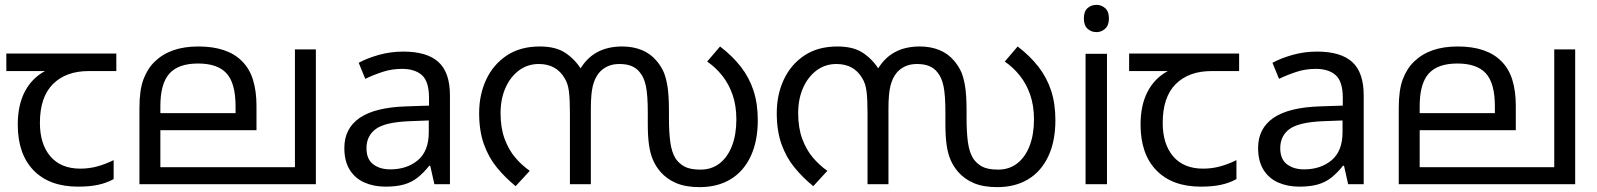

<svg xmlns="http://www.w3.org/2000/svg" viewBox="-20 -757 6564 789"><path d="M301 10Q183 10 118 -57Q53 -124 53 -245Q53 -325 82 -380.5Q111 -436 165 -465H6V-537H458V-465H345Q251 -465 197.5 -411.5Q144 -358 144 -252Q144 -165 187 -114.5Q230 -64 310 -64Q347 -64 381 -73.5Q415 -83 447 -99V-21Q418 -5 383 2.5Q348 10 301 10Z M1278 -554V0H553V-313Q553 -387 569.5 -431Q586 -475 616 -504Q648 -535 692.5 -550.5Q737 -566 795 -566Q855 -566 899.5 -551Q944 -536 973 -507Q1005 -476 1019.5 -429.5Q1034 -383 1034 -322V-222H639V-70H1192V-554ZM794 -496Q713 -496 676 -454.5Q639 -413 639 -321V-292H948V-320Q948 -415 911 -455.5Q874 -496 794 -496Z M1637 -545Q1735 -545 1782 -502Q1829 -459 1829 -365V0H1765L1748 -76H1744Q1721 -47 1696.5 -27.5Q1672 -8 1640.5 1Q1609 10 1564 10Q1516 10 1477.5 -7Q1439 -24 1417 -59.5Q1395 -95 1395 -149Q1395 -229 1458 -272.5Q1521 -316 1652 -320L1743 -323V-355Q1743 -422 1714 -448Q1685 -474 1632 -474Q1590 -474 1552 -461.5Q1514 -449 1481 -433L1454 -499Q1489 -518 1537 -531.5Q1585 -545 1637 -545ZM1663 -259Q1563 -255 1524.5 -227Q1486 -199 1486 -148Q1486 -103 1513.5 -82Q1541 -61 1584 -61Q1652 -61 1697 -98.5Q1742 -136 1742 -214V-262Z M2537 -566Q2581 -566 2617 -551.5Q2653 -537 2678 -507Q2692 -491 2703.5 -469Q2715 -447 2722 -408Q2729 -369 2729 -303V-269Q2729 -214 2734.5 -173Q2740 -132 2756 -106Q2770 -85 2793 -72.5Q2816 -60 2859 -60Q2904 -60 2937 -85.5Q2970 -111 2988 -157.5Q3006 -204 3006 -266Q3006 -323 2990.5 -367.5Q2975 -412 2948 -446Q2921 -480 2886 -504L2939 -566Q2990 -527 3024.5 -482.5Q3059 -438 3076.5 -384.5Q3094 -331 3094 -263Q3094 -177 3065 -115Q3036 -53 2982.5 -20.5Q2929 12 2855 12Q2798 12 2759 -4.5Q2720 -21 2694 -51Q2675 -73 2663.5 -99.5Q2652 -126 2647 -161.5Q2642 -197 2642 -246V-295Q2642 -365 2634.5 -402Q2627 -439 2609 -460Q2596 -477 2575.5 -485.5Q2555 -494 2525 -494Q2497 -494 2476 -484Q2455 -474 2441 -457Q2424 -436 2416 -403.5Q2408 -371 2408 -309V0H2322V-292Q2322 -348 2318 -381Q2314 -414 2300 -436Q2283 -465 2256.5 -479.5Q2230 -494 2194 -494Q2148 -494 2112.5 -467.5Q2077 -441 2057 -395.5Q2037 -350 2037 -292Q2037 -232 2053.5 -187Q2070 -142 2097 -110Q2124 -78 2157 -55L2099 8Q2056 -27 2022 -68.5Q1988 -110 1968.5 -164.5Q1949 -219 1949 -292Q1949 -368 1978 -430Q2007 -492 2062.5 -529Q2118 -566 2198 -566Q2263 -566 2302 -540.5Q2341 -515 2369 -472L2364 -473Q2392 -520 2435 -543Q2478 -566 2537 -566Z M3760 -566Q3804 -566 3840 -551.5Q3876 -537 3901 -507Q3915 -491 3926.5 -469Q3938 -447 3945 -408Q3952 -369 3952 -303V-269Q3952 -214 3957.5 -173Q3963 -132 3979 -106Q3993 -85 4016 -72.5Q4039 -60 4082 -60Q4127 -60 4160 -85.5Q4193 -111 4211 -157.5Q4229 -204 4229 -266Q4229 -323 4213.5 -367.5Q4198 -412 4171 -446Q4144 -480 4109 -504L4162 -566Q4213 -527 4247.5 -482.5Q4282 -438 4299.5 -384.5Q4317 -331 4317 -263Q4317 -177 4288 -115Q4259 -53 4205.5 -20.5Q4152 12 4078 12Q4021 12 3982 -4.5Q3943 -21 3917 -51Q3898 -73 3886.5 -99.5Q3875 -126 3870 -161.5Q3865 -197 3865 -246V-295Q3865 -365 3857.5 -402Q3850 -439 3832 -460Q3819 -477 3798.5 -485.5Q3778 -494 3748 -494Q3720 -494 3699 -484Q3678 -474 3664 -457Q3647 -436 3639 -403.5Q3631 -371 3631 -309V0H3545V-292Q3545 -348 3541 -381Q3537 -414 3523 -436Q3506 -465 3479.5 -479.5Q3453 -494 3417 -494Q3371 -494 3335.5 -467.5Q3300 -441 3280 -395.5Q3260 -350 3260 -292Q3260 -232 3276.5 -187Q3293 -142 3320 -110Q3347 -78 3380 -55L3322 8Q3279 -27 3245 -68.5Q3211 -110 3191.5 -164.5Q3172 -219 3172 -292Q3172 -368 3201 -430Q3230 -492 3285.5 -529Q3341 -566 3421 -566Q3486 -566 3525 -540.5Q3564 -515 3592 -472L3587 -473Q3615 -520 3658 -543Q3701 -566 3760 -566Z M4529 -536V0H4441V-536ZM4486 -737Q4506 -737 4521.5 -723.5Q4537 -710 4537 -681Q4537 -653 4521.5 -639Q4506 -625 4486 -625Q4464 -625 4449 -639Q4434 -653 4434 -681Q4434 -710 4449 -723.5Q4464 -737 4486 -737Z M4915 10Q4797 10 4732 -57Q4667 -124 4667 -245Q4667 -325 4696 -380.5Q4725 -436 4779 -465H4620V-537H5072V-465H4959Q4865 -465 4811.5 -411.5Q4758 -358 4758 -252Q4758 -165 4801 -114.5Q4844 -64 4924 -64Q4961 -64 4995 -73.5Q5029 -83 5061 -99V-21Q5032 -5 4997 2.5Q4962 10 4915 10Z M5392 -545Q5490 -545 5537 -502Q5584 -459 5584 -365V0H5520L5503 -76H5499Q5476 -47 5451.5 -27.5Q5427 -8 5395.5 1Q5364 10 5319 10Q5271 10 5232.5 -7Q5194 -24 5172 -59.5Q5150 -95 5150 -149Q5150 -229 5213 -272.5Q5276 -316 5407 -320L5498 -323V-355Q5498 -422 5469 -448Q5440 -474 5387 -474Q5345 -474 5307 -461.5Q5269 -449 5236 -433L5209 -499Q5244 -518 5292 -531.5Q5340 -545 5392 -545ZM5418 -259Q5318 -255 5279.5 -227Q5241 -199 5241 -148Q5241 -103 5268.5 -82Q5296 -61 5339 -61Q5407 -61 5452 -98.5Q5497 -136 5497 -214V-262Z M6453 -554V0H5728V-313Q5728 -387 5744.5 -431Q5761 -475 5791 -504Q5823 -535 5867.5 -550.5Q5912 -566 5970 -566Q6030 -566 6074.5 -551Q6119 -536 6148 -507Q6180 -476 6194.5 -429.5Q6209 -383 6209 -322V-222H5814V-70H6367V-554ZM5969 -496Q5888 -496 5851 -454.5Q5814 -413 5814 -321V-292H6123V-320Q6123 -415 6086 -455.5Q6049 -496 5969 -496Z"/></svg>

Font: lmalayalam15
Style: Book
Weight: 400
Designer: Jelle Bosma - Monotype Design Team
Foundry: Monotype Imaging Inc.
Version: Version 2.003